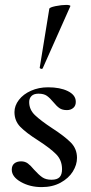

<svg xmlns="http://www.w3.org/2000/svg" viewBox="-20 -752 371 783"><path d="M28 -60Q28 -77 38.5 -85.5Q49 -94 66 -94Q82 -94 93.5 -85.5Q105 -77 119 -60Q138 -39 152.5 -29Q167 -19 190 -19Q213 -19 223 -29.5Q233 -40 233 -62Q233 -99 208.5 -123.5Q184 -148 136 -179Q87 -210 63 -234.5Q39 -259 39 -295Q39 -321 57 -344.5Q75 -368 106.5 -382Q138 -396 176 -396Q225 -396 256.5 -380.5Q288 -365 289 -339Q290 -322 279.5 -312.5Q269 -303 253 -303Q234 -303 222.5 -311Q211 -319 198 -335Q184 -352 171.5 -361Q159 -370 137 -370Q118 -370 108.5 -360.5Q99 -351 99 -336Q99 -305 122.5 -282.5Q146 -260 193 -229Q244 -196 269 -170.5Q294 -145 294 -108Q294 -80 277 -52.5Q260 -25 227 -7Q194 11 150 11Q102 11 65 -10Q28 -31 28 -60ZM150 -471Q147 -471 144 -473Q141 -475 142 -476L181 -716Q182 -722 206.5 -727Q231 -732 251 -732Q258 -732 263 -730.5Q268 -729 267 -727L154 -473Q152 -471 150 -471Z"/></svg>

Font: Cormorant Upright SemiBold
Style: Regular
Weight: 600
Designer: Christian Thalmann (Catharsis Fonts)
Foundry: Catharsis Fonts
Version: Version 3.302